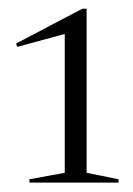

<svg xmlns="http://www.w3.org/2000/svg" viewBox="-20 -740 298 430"><path d="M125 -353V-664L18.5 -635L16 -642.5L164.5 -720.5H174V-353L245.5 -338.5V-331H46V-338.5Z"/></svg>

Font: Newsreader 72pt Light
Style: Regular
Weight: 300
Designer: Hugues Gentile
Foundry: Production Type
Version: Version 1.003; ttfautohint (v1.8.3)